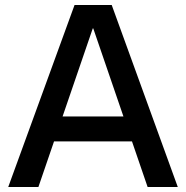

<svg xmlns="http://www.w3.org/2000/svg" viewBox="-20 -750 746 770"><path d="M13 0 279 -730H428L693 0H572L354 -636H352L134 0ZM151 -183V-283H556V-183Z"/></svg>

Font: M PLUS 1 Medium
Style: Regular
Weight: 500
Designer: Coji Morishita
Foundry: UNDERFOREST DESIGN
Version: Version 1.001